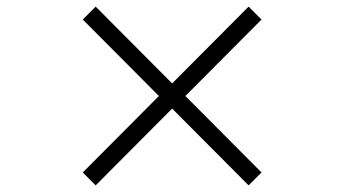

<svg xmlns="http://www.w3.org/2000/svg" viewBox="-20 -590 1040 580"><path d="M731 -30 770 -69 540 -300 770 -531 731 -570 500 -338 269 -570 230 -531 460 -300 230 -69 269 -30 500 -262Z"/></svg>

Font: Veleka
Style: Regular
Weight: 400
Designer: Stefan Peev, Context Ltd, 2016; SIL International, 1997-2014.
Foundry: Stefan Peev, Context Ltd, 2016
Version: Version 1.000